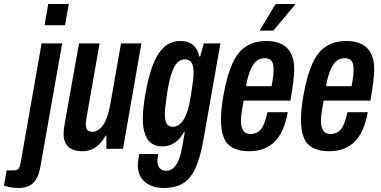

<svg xmlns="http://www.w3.org/2000/svg" viewBox="-116 -744 1906 960"><path d="M107 -618 125 -724H228L209 -618ZM-26 196Q-34 196 -48.5 194.5Q-63 193 -76 190Q-89 187 -96 184L-83 108H-48Q-28 108 -22 98Q-16 88 -11 60L92 -527H195L86 89Q79 130 63.5 154Q48 178 25.5 187Q3 196 -26 196Z M296 12Q265 12 244.5 2.5Q224 -7 213 -26Q202 -45 202 -74Q202 -85 203.5 -97.5Q205 -110 207 -123L279 -527H382L316 -152Q315 -145 314 -138Q313 -131 313 -124Q313 -112 316 -103Q319 -94 326.5 -89.5Q334 -85 346 -85Q361 -85 375 -94Q389 -103 400.5 -120Q412 -137 420.5 -162Q429 -187 435 -219L489 -527H591L499 0H416V-66H412Q397 -39 379 -21.5Q361 -4 340 4Q319 12 296 12Z M702 196Q666 196 637 183.5Q608 171 590.5 145.5Q573 120 573 82Q573 74 574.5 61Q576 48 580 26H675Q674 36 672.5 44Q671 52 671 59Q671 76 676.5 87.5Q682 99 692 104.5Q702 110 715 110Q735 110 750 97Q765 84 776 59Q787 34 793 0Q797 -21 800.5 -41.5Q804 -62 808 -83H803Q792 -61 775.5 -45Q759 -29 739 -20.5Q719 -12 697 -12Q664 -12 642.5 -26.5Q621 -41 609.5 -72Q598 -103 598 -150Q598 -176 601.5 -208.5Q605 -241 612 -280Q637 -418 678.5 -478.5Q720 -539 784 -539Q829 -539 852 -516.5Q875 -494 880 -462H885L903 -527H986L901 -44Q885 47 860 99.5Q835 152 797 174Q759 196 702 196ZM748 -110Q764 -110 777.5 -119Q791 -128 802.5 -146.5Q814 -165 823 -194Q832 -223 838 -263Q843 -296 846 -317.5Q849 -339 850.5 -353Q852 -367 852 -378Q852 -402 847.5 -417Q843 -432 833.5 -439.5Q824 -447 808 -447Q787 -447 771 -431Q755 -415 743 -381Q731 -347 722 -294Q717 -260 714 -237.5Q711 -215 709.5 -200.5Q708 -186 708 -175Q708 -152 712.5 -137.5Q717 -123 726 -116.5Q735 -110 748 -110Z M1130 12Q1081 12 1049.5 -4Q1018 -20 1003.5 -55Q989 -90 989 -146Q989 -172 992 -202.5Q995 -233 1001 -267Q1019 -367 1046 -426.5Q1073 -486 1115 -512.5Q1157 -539 1217 -539Q1262 -539 1293 -523Q1324 -507 1339.5 -476Q1355 -445 1355 -397Q1355 -374 1351 -340Q1347 -306 1336 -241H1102Q1096 -209 1092.5 -184Q1089 -159 1089 -139Q1089 -117 1094.5 -102.5Q1100 -88 1110.5 -81Q1121 -74 1138 -74Q1153 -74 1166 -80Q1179 -86 1189 -98.5Q1199 -111 1207 -132Q1215 -153 1221 -183H1323Q1314 -134 1298 -97Q1282 -60 1258 -36Q1234 -12 1202.5 0Q1171 12 1130 12ZM1114 -313H1242Q1247 -339 1249.5 -359.5Q1252 -380 1252 -395Q1252 -416 1247.5 -428.5Q1243 -441 1233 -447Q1223 -453 1207 -453Q1181 -453 1163.5 -436.5Q1146 -420 1134 -389Q1122 -358 1114 -313ZM1182 -591 1262 -724H1359V-720L1251 -591Z M1530 12Q1481 12 1449.5 -4Q1418 -20 1403.5 -55Q1389 -90 1389 -146Q1389 -172 1392 -202.5Q1395 -233 1401 -267Q1419 -367 1446 -426.5Q1473 -486 1515 -512.5Q1557 -539 1617 -539Q1662 -539 1693 -523Q1724 -507 1739.5 -476Q1755 -445 1755 -397Q1755 -374 1751 -340Q1747 -306 1736 -241H1502Q1496 -209 1492.5 -184Q1489 -159 1489 -139Q1489 -117 1494.5 -102.5Q1500 -88 1510.5 -81Q1521 -74 1538 -74Q1553 -74 1566 -80Q1579 -86 1589 -98.5Q1599 -111 1607 -132Q1615 -153 1621 -183H1723Q1714 -134 1698 -97Q1682 -60 1658 -36Q1634 -12 1602.5 0Q1571 12 1530 12ZM1514 -313H1642Q1647 -339 1649.5 -359.5Q1652 -380 1652 -395Q1652 -416 1647.5 -428.5Q1643 -441 1633 -447Q1623 -453 1607 -453Q1581 -453 1563.5 -436.5Q1546 -420 1534 -389Q1522 -358 1514 -313Z"/></svg>

Font: Archivo ExtraCondensed SemiBold
Style: Italic
Weight: 600
Width: 2
Italic angle: -10°
Designer: Hector Gatti
Foundry: Omnibus-Type
Version: Version 2.001